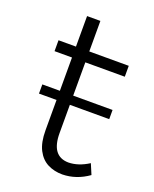

<svg xmlns="http://www.w3.org/2000/svg" viewBox="-124 -713 629 786"><g transform="rotate(20 190.0 -320.0)"><path d="M244 2Q208.5 2 180 -12.5Q151.5 -27 134.8 -59.2Q118 -91.5 118 -144.5V-276.5H41.5V-316.5H118V-461.5H42V-509H118V-642H176V-509H348V-461.5H176V-316.5H347.5V-276.5H176V-153.5Q176 -53.5 250.5 -52.5Q294 -53 338.5 -81.5L357.5 -36.5Q305 1 244 2Z"/></g></svg>

Font: Argentum Novus Light
Style: Regular
Weight: 300
Designer: Julieta Ulanovsky (font) & Cristiano Sobral (main changes)
Foundry: Julieta Ulanovsky (font) & Cristiano Sobral (main changes)
Version: Version 3.00;November 27, 2020;FontCreator 13.0.0.2655 64-bi